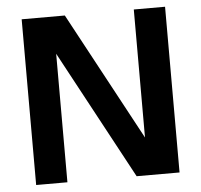

<svg xmlns="http://www.w3.org/2000/svg" viewBox="-49 -719 809 771"><g transform="rotate(-5 355.0 -334.0)"><path d="M66 0V-668H240L518 -152V-668H644V0H471L192 -518V0Z"/></g></svg>

Font: Atkinson Hyperlegible Next SemiBold
Style: Regular
Weight: 600
Designer: Elliott Scott, Megan Eiswerth, Linus Boman, Theodore Petrosky, Letters from Sweden
Foundry: Applied Design Works, Letters from Sweden
Version: Version 2.001